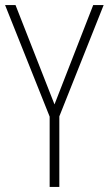

<svg xmlns="http://www.w3.org/2000/svg" viewBox="-20 -734 427 754"><path d="M194 -324 41 -714H0L175 -276V0H213V-277L387 -714H346Z"/></svg>

Font: Noto Sans Arabic UI Cn XLt
Style: Regular
Weight: 200
Width: 3
Designer: Monotype Design Team, Nadine Chahine and Nizar Qandah
Foundry: Monotype Imaging Inc.
Version: Version 2.010